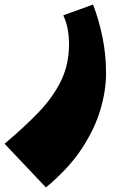

<svg xmlns="http://www.w3.org/2000/svg" viewBox="-100 -420 524 840"><path d="M101 400 -80 209Q7 136 70 70Q133 4 167.5 -67.5Q202 -139 202 -227Q202 -259 196.5 -290.5Q191 -322 177 -353L307 -400Q333 -333 348.5 -256.5Q364 -180 364 -99Q364 -25 339.5 59Q315 143 258 230Q201 317 101 400Z"/></svg>

Font: Marhey ExtraBold
Style: Regular
Weight: 800
Designer: Nur Syamsi & Bustanul Arifin
Foundry: Namelatype
Version: Version 1.000; ttfautohint (v1.8.4.7-5d5b)